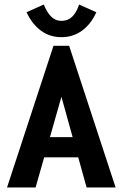

<svg xmlns="http://www.w3.org/2000/svg" viewBox="-20 -827 540 847"><path d="M370 -133H121L137 -222H351ZM251 -400 137 0H11L216 -625H285L490 0H362ZM329 -807 405 -773Q381 -720 341.5 -691.5Q302 -663 251 -663Q200 -663 161 -691.5Q122 -720 97 -773L173 -807Q188 -771 206.5 -753Q225 -735 251 -735Q269 -735 283.5 -742.5Q298 -750 309.5 -766.5Q321 -783 329 -807Z"/></svg>

Font: Inconsolata ExtraBold
Style: Regular
Weight: 800
Designer: Raph Levien, Cyreal, Brenton Simpson
Foundry: Raph Levien, Cyreal, Google
Version: Version 3.001